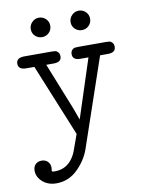

<svg xmlns="http://www.w3.org/2000/svg" viewBox="-92 -676 738 969"><g transform="rotate(-10 277.0 -191.5)"><path d="M20 146Q20 126 32 114Q43.9 102.1 64 102.1Q82 102.1 94.5 114Q106.9 126 106.9 146Q106.9 150.9 106 156Q105 161.1 105 162.1Q105 167 120.1 167Q207 167 238.8 62Q258.8 4.9 261.2 0L109.9 -370.1H68.8Q27.8 -370.1 27.8 -400.9Q27.8 -430.7 68.8 -431.2H209Q221.2 -431.2 227.5 -430.2Q233.9 -429.2 241.5 -421.6Q249 -414.1 249 -399.9Q249 -370.1 209 -370.1H170.9L266.1 -131.8Q282.2 -89.8 289.1 -68.8L387.2 -370.1H346.2Q306.2 -370.1 306.2 -399.9Q306.2 -414.1 313.5 -421.6Q320.8 -429.2 327.4 -430.2Q334 -431.2 346.2 -431.2H486.8Q499 -431.2 505.6 -430.2Q512.2 -429.2 519.5 -421.6Q526.9 -414.1 526.9 -399.9Q526.9 -370.1 486.8 -370.1H446.8L292 83Q272.9 138.2 227.1 183.1Q181.2 228 118.2 228Q76.2 228 48.1 203.6Q20 179.2 20 146ZM174.8 -610.8Q195.8 -610.8 210.4 -596.4Q225.1 -582 225.1 -561Q225.1 -540 210.4 -525.6Q195.8 -511.2 174.8 -511.2Q154.8 -511.2 139.9 -525.1Q125 -539.1 125 -560.1Q125 -581.1 139.9 -595.9Q154.8 -610.8 174.8 -610.8ZM378.9 -610.8Q399.9 -610.8 414.6 -596.4Q429.2 -582 429.2 -561Q429.2 -540 414.6 -525.6Q399.9 -511.2 378.9 -511.2Q358.9 -511.2 344 -525.1Q329.1 -539.1 329.1 -560.1Q329.1 -581.1 344 -595.9Q358.9 -610.8 378.9 -610.8Z"/></g></svg>

Font: CMU Typewriter Text Variable Width
Style: Medium
Weight: 500
Version: Version 0.7.0